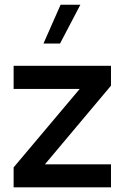

<svg xmlns="http://www.w3.org/2000/svg" viewBox="-20 -806 538 826"><path d="M167 -618.7H238.3L325.7 -785.6H240.7ZM322.8 -423.3 38.6 -85.9V0H457.5V-99.1H173.3L457.5 -437.5V-522.9H38.6V-423.3Z"/></svg>

Font: Estedad SemiBold
Style: Regular
Weight: 600
Designer: Amin Abedi
Version: Version 7.3